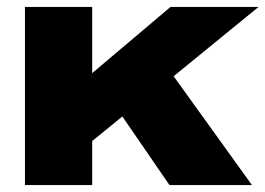

<svg xmlns="http://www.w3.org/2000/svg" viewBox="-20 -534 766 554"><path d="M52 0V-514H246V-323L472 -514H726L481 -314L707 0H469L333 -198L246 -127V0Z"/></svg>

Font: Special Gothic Expanded One
Style: Regular
Weight: 400
Designer: Alistair McCready
Foundry: Monolith
Version: Version 1.010; ttfautohint (v1.8.4.7-5d5b)